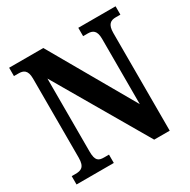

<svg xmlns="http://www.w3.org/2000/svg" viewBox="-160 -865 1007 1017"><g transform="rotate(-30 344.0 -357.0)"><path d="M24 0H252V-51H223C189 -51 171 -59 171 -117V-563L499 0H594V-597C594 -650 615 -663 647 -663H675V-714H447V-663H475C505 -663 527 -652 527 -601V-201L233 -714H24V-663H52C80 -663 105 -655 105 -601V-117C105 -59 81 -51 46 -51H24Z"/></g></svg>

Font: Noto Serif Ethiopic Condensed
Style: Bold
Weight: 700
Width: 3
Designer: Monotype Design Team
Foundry: Monotype Imaging Inc.
Version: Version 2.102